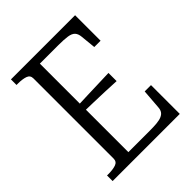

<svg xmlns="http://www.w3.org/2000/svg" viewBox="-199 -829 948 948"><g transform="rotate(-45 275.0 -355.0)"><path d="M505 -201V0H36V-39H46Q77 -39 97.5 -46Q118 -53 118 -75V-635Q118 -657 97.5 -664Q77 -671 46 -671H36V-710H484V-532H440L432 -612Q430 -634 419 -645.5Q408 -657 384 -660.5Q360 -664 320 -664H192V-46H341Q370 -46 391 -48Q412 -50 425.5 -56Q439 -62 445.5 -72Q452 -82 453 -98L461 -201ZM168 -384Q208 -386 246.5 -387Q285 -388 323 -389.5Q361 -391 399 -392V-335Q361 -337 323 -338.5Q285 -340 246.5 -341Q208 -342 168 -343Z"/></g></svg>

Font: Roboto Serif 28pt Condensed Light
Style: Regular
Weight: 300
Width: 3
Designer: Greg Gazdowicz
Foundry: Commercial Type
Version: Version 1.008